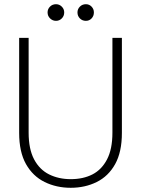

<svg xmlns="http://www.w3.org/2000/svg" viewBox="-20 -880 670 912"><path d="M316 12Q248 12 192 -15.5Q136 -43 103.5 -100.5Q71 -158 71 -249V-700H116V-250Q116 -172 142 -123Q168 -74 213.5 -51.5Q259 -29 316 -29Q375 -29 419 -51.5Q463 -74 488.5 -123Q514 -172 514 -250V-700H559V-249Q559 -158 527 -100.5Q495 -43 439.5 -15.5Q384 12 316 12ZM246 -781Q230 -781 218 -792.5Q206 -804 206 -821Q206 -837 217.5 -848.5Q229 -860 246 -860Q262 -860 273.5 -848.5Q285 -837 285 -821Q285 -804 273.5 -792.5Q262 -781 246 -781ZM388 -781Q371 -781 359.5 -792.5Q348 -804 348 -821Q348 -837 359.5 -848.5Q371 -860 388 -860Q404 -860 415 -848.5Q426 -837 426 -821Q426 -804 415 -792.5Q404 -781 388 -781Z"/></svg>

Font: DM Sans 11pt ExtraLight
Style: Regular
Weight: 250
Version: Version 4.004;gftools[0.9.30]